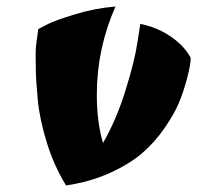

<svg xmlns="http://www.w3.org/2000/svg" viewBox="-20 -544 603 587"><path d="M93 -426 97 -455Q108 -461 127.5 -471Q147 -481 208.5 -500Q270 -519 333 -524Q276 -395 276 -254Q276 -170 295 -107Q335 -176 363.5 -267Q392 -358 400 -414L409 -471Q479 -457 530 -410Q551 -390 563 -367Q563 -346 552 -304.5Q541 -263 527 -229.5Q513 -196 483.5 -153Q454 -110 415.5 -76.5Q377 -43 316.5 -15.5Q256 12 182 23Q145 -37 123 -108.5Q101 -180 95.5 -239Q90 -298 89.5 -326Q89 -354 89 -377.5Q89 -401 93 -426Z"/></svg>

Font: Ceviche One
Style: Regular
Weight: 400
Version: Version 1.002